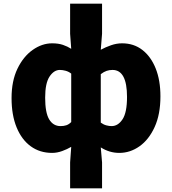

<svg xmlns="http://www.w3.org/2000/svg" viewBox="-20 -819 937 1046"><path d="M362 207V66L368 -19Q346 -6 318.5 4Q291 14 264 14Q197 14 147.5 -22Q98 -58 70.5 -125Q43 -192 43 -285Q43 -378 75 -444.5Q107 -511 158 -547Q209 -583 264 -583Q298 -583 323 -574.5Q348 -566 368 -553L362 -635V-799H536V-635L529 -548Q555 -562 585 -572.5Q615 -583 645 -583Q709 -583 755.5 -547Q802 -511 828 -446.5Q854 -382 854 -294Q854 -196 822.5 -127Q791 -58 740 -22Q689 14 630 14Q576 14 529 -16L536 66V207ZM310 -132Q327 -132 341 -136.5Q355 -141 368 -154V-418Q354 -429 337.5 -433.5Q321 -438 306 -438Q274 -438 250 -402Q226 -366 226 -287Q226 -205 248 -168.5Q270 -132 310 -132ZM588 -132Q623 -132 647.5 -169Q672 -206 672 -291Q672 -438 593 -438Q576 -438 561 -433Q546 -428 529 -415V-151Q544 -140 559.5 -136Q575 -132 588 -132Z"/></svg>

Font: Source Han Sans TC Heavy
Style: Regular
Weight: 900
Designer: Ryoko NISHIZUKA Ë•øÂ°öÊ∂ºÂ≠ê (kana, bopomofo & ideographs); Paul D. Hunt (Latin, Greek & Cyrillic); Sandoll Communicatio
Foundry: Adobe
Version: Version 2.004;hotconv 1.0.118;makeotfexe 2.5.65603